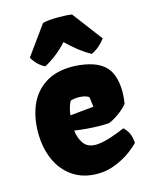

<svg xmlns="http://www.w3.org/2000/svg" viewBox="-127 -935 809 1026"><g transform="rotate(-15 278.0 -422.0)"><path d="M296.9 -578.6Q343.3 -578.6 389.6 -567.6Q436 -556.6 468.3 -531.2Q498 -507.3 511.5 -468Q524.9 -428.7 524.9 -380.9Q524.9 -349.1 519.5 -315.9Q513.7 -306.2 496.6 -290.3Q479.5 -274.4 456.5 -259.3Q433.6 -244.1 412.1 -235.8Q391.6 -234.4 369.6 -234.4Q331.1 -234.4 291.5 -237.8Q252 -241.2 222.2 -245.6Q226.1 -204.1 247.6 -173.3Q269 -142.6 315.9 -142.6Q320.3 -142.6 330.1 -143.6Q359.9 -146.5 399.7 -159.4Q439.5 -172.4 479 -189.5Q497.6 -170.9 506.3 -152.3Q515.1 -133.8 518.6 -99.1Q503.4 -81.5 469.5 -56.2Q435.5 -30.8 386.7 -10.5Q337.9 9.8 284.7 9.8Q204.6 9.8 147.7 -29.1Q90.8 -67.9 61.8 -134.5Q32.7 -201.2 32.7 -283.7Q32.7 -368.2 61 -434.6Q89.4 -501 148.7 -539.8Q208 -578.6 296.9 -578.6ZM347.2 -396Q340.3 -403.3 324.2 -407.5Q308.1 -411.6 290.5 -411.6Q276.4 -411.6 262 -409.2Q247.6 -406.7 244.6 -403.8Q228 -371.1 223.6 -329.6L354 -342.3ZM161.6 -617.2Q120.1 -637.7 93.8 -683.1L210 -844.2Q239.7 -852.5 296.9 -852.5Q345.2 -852.5 371.6 -847.7L496.6 -682.1Q462.4 -636.7 418.5 -617.2Q383.8 -636.7 353.3 -660.6Q322.8 -684.6 289.1 -717.3Q260.7 -686 227.8 -660.2Q194.8 -634.3 161.6 -617.2Z"/></g></svg>

Font: Kavoon
Style: Regular
Weight: 400
Designer: Viktoriya Grabowska
Foundry: Viktoriya Grabowska
Version: Version 1.004; ttfautohint (v1.4.1)